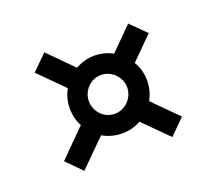

<svg xmlns="http://www.w3.org/2000/svg" viewBox="-70 -614 576 515"><g transform="rotate(-20 218.0 -356.5)"><path d="M275.9 -360.4Q275.9 -371.6 271.5 -381.6Q267.1 -391.6 259.5 -399.2Q252 -406.7 241.9 -411.1Q231.9 -415.5 220.7 -415.5Q209.5 -415.5 199.7 -411.1Q189.9 -406.7 182.6 -399.2Q175.3 -391.6 170.9 -381.6Q166.5 -371.6 166.5 -360.4Q166.5 -349.1 170.7 -339.1Q174.8 -329.1 182.1 -321.3Q189.5 -313.5 199.5 -309.1Q209.5 -304.7 220.7 -304.7Q231.9 -304.7 241.9 -309.1Q252 -313.5 259.5 -321Q267.1 -328.6 271.5 -338.9Q275.9 -349.1 275.9 -360.4ZM344.2 -193.4 275.4 -262.2Q250.5 -248.5 221.7 -248.5Q206.1 -248.5 192.1 -252.4Q178.2 -256.3 166 -263.2L91.3 -189L48.8 -231.9L124.5 -307.6Q111.8 -330.6 111.8 -359.4Q111.8 -387.7 125.5 -412.6L56.2 -481.9L99.1 -524.4L167.5 -455.6Q179.7 -462.4 193.4 -466.3Q207 -470.2 221.7 -470.2Q235.8 -470.2 249 -466.8Q262.2 -463.4 273.9 -457L336.9 -520L379.9 -477.1L317.4 -414.6Q332.5 -389.6 332.5 -359.4Q332.5 -344.7 328.9 -331.1Q325.2 -317.4 318.4 -305.2L387.2 -236.3Z"/></g></svg>

Font: Aclonica
Style: Regular
Weight: 400
Designer: Astigmatic (AOETI)
Foundry: Astigmatic (AOETI)
Version: Version 1.000